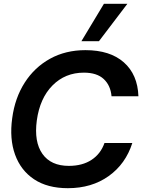

<svg xmlns="http://www.w3.org/2000/svg" viewBox="-20 -975 746 1007"><path d="M336 12Q229 12 159 -34.5Q89 -81 59 -164Q29 -247 44 -355Q58 -461 109.5 -541.5Q161 -622 242.5 -667Q324 -712 428 -712Q557 -712 629.5 -648Q702 -584 706 -470H565Q560 -527 524 -560.5Q488 -594 420 -594Q322 -594 255.5 -527Q189 -460 173 -343Q158 -231 202.5 -168Q247 -105 341 -105Q412 -105 460 -136.5Q508 -168 528 -225H674Q639 -115 550 -51.5Q461 12 336 12ZM407 -759 525 -955H648L499 -759Z"/></svg>

Font: Host Grotesk
Style: Bold Italic
Weight: 700
Italic angle: -8°
Designer: Doğukan Karapınar
Foundry: Element Type
Version: Version 1.003; ttfautohint (v1.8.4.7-5d5b)